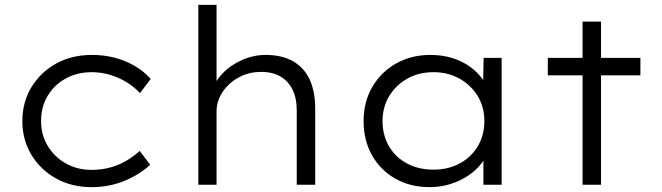

<svg xmlns="http://www.w3.org/2000/svg" viewBox="-20 -760 2725 790"><path d="M357 10Q275 10 211 -25.5Q147 -61 109.5 -122.5Q72 -184 72 -262Q72 -340 109.5 -401.5Q147 -463 211 -498.5Q275 -534 358 -534Q433 -534 496.5 -507.5Q560 -481 600 -435L556 -377Q533 -402 501.5 -421.5Q470 -441 433 -452Q396 -463 357 -463Q298 -463 250.5 -437Q203 -411 176 -365.5Q149 -320 149 -262Q149 -204 177 -158.5Q205 -113 252 -87Q299 -61 356 -61Q398 -61 434 -71Q470 -81 500.5 -99Q531 -117 555 -139L598 -82Q555 -42 492.5 -16Q430 10 357 10Z M796 0V-740H871V-392L850 -379Q861 -421 894.5 -456.5Q928 -492 975.5 -513Q1023 -534 1073 -534Q1141 -534 1186.5 -507.5Q1232 -481 1254.5 -432Q1277 -383 1277 -313V0H1201V-305Q1201 -357 1183 -392.5Q1165 -428 1131.5 -446.5Q1098 -465 1052 -464Q1013 -464 980 -450Q947 -436 922.5 -413Q898 -390 884.5 -361.5Q871 -333 871 -303V0H834Q822 0 813 0Q804 0 796 0Z M1748 10Q1668 10 1606.5 -25Q1545 -60 1510.5 -121.5Q1476 -183 1476 -262Q1476 -341 1512 -402.5Q1548 -464 1610 -499Q1672 -534 1751 -534Q1800 -534 1841.5 -521Q1883 -508 1914.5 -485Q1946 -462 1966 -433.5Q1986 -405 1991 -375L1967 -382L1970 -522H2044V0H1969V-136L1989 -147Q1983 -117 1962 -89Q1941 -61 1908 -38.5Q1875 -16 1834 -3Q1793 10 1748 10ZM1764 -62Q1824 -62 1871.5 -87.5Q1919 -113 1946 -158.5Q1973 -204 1973 -262Q1973 -319 1946 -364Q1919 -409 1871.5 -436Q1824 -463 1764 -463Q1702 -463 1655 -436Q1608 -409 1581 -364Q1554 -319 1554 -262Q1554 -204 1580 -159Q1606 -114 1653.5 -88Q1701 -62 1764 -62Z M2377 0V-671H2453V0ZM2234 -450V-522H2615V-450Z"/></svg>

Font: Lexend Exa Light
Style: Regular
Weight: 300
Designer: Bonnie Shaver-Troup, Thomas Jockin
Foundry: Lexend
Version: Version 1.007